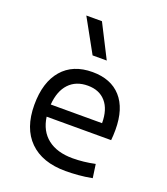

<svg xmlns="http://www.w3.org/2000/svg" viewBox="-146 -897 877 1008"><g transform="rotate(20 293.0 -392.5)"><path d="M337.9 9.8Q207.5 9.8 136.5 -60.5Q65.4 -130.9 65.4 -261.7Q65.4 -387.7 125.5 -457.5Q185.5 -527.3 294.9 -527.3Q397.9 -527.3 454.3 -464.4Q510.7 -401.4 510.7 -283.2Q510.7 -250.5 507.8 -224.6H147.5Q158.2 -147.5 210.4 -106.7Q262.7 -65.9 349.6 -65.9Q410.2 -65.9 474.6 -79.6L485.4 -3.9Q445.3 3.9 407.7 6.8Q370.1 9.8 337.9 9.8ZM146 -292H432.6Q432.6 -368.7 396.5 -410.2Q360.4 -451.7 295.9 -451.7Q230 -451.7 190.9 -410.2Q151.9 -368.7 146 -292ZM264.2 -609.4 161.6 -794.9H249L343.3 -609.4Z"/></g></svg>

Font: CaskaydiaMono NF SemiLight
Style: Regular
Weight: 350
Designer: Aaron Bell
Foundry: Saja Typeworks
Version: Version 2111.001; ttfautohint (v1.8.4);Nerd Fonts 3.1.1